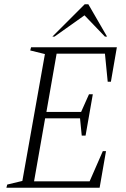

<svg xmlns="http://www.w3.org/2000/svg" viewBox="-20 -882 591 902"><path d="M10 0 14 -15 85 -32 191 -628 122 -645 126 -660H529L501 -498H486L473 -630H246L198 -356H361L398 -439H416L382 -245H364L356 -326H192L140 -30H401L463 -172H478L448 0ZM226 -710 378 -862H395L483 -710H473L377 -810L236 -710Z"/></svg>

Font: Spectral SC ExtraLight
Style: Italic
Weight: 275
Italic angle: -10°
Designer: Jean-Baptiste Levee
Foundry: Production Type
Version: Version 2.001